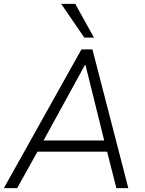

<svg xmlns="http://www.w3.org/2000/svg" viewBox="-25 -975 754 995"><path d="M-5 0 397 -719H454L640 0H578L526 -205L556 -189H141L178 -205L64 0ZM415 -638 194 -235 172 -247H542L518 -235L418 -638ZM412 -780 292 -955H365L462 -780Z"/></svg>

Font: Nunitoga
Style: Light Italic
Weight: 300
Italic angle: -9°
Designer: Vernon Adams
Foundry: Vernon Adams
Version: Version 1.0